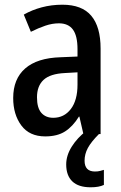

<svg xmlns="http://www.w3.org/2000/svg" viewBox="-20 -569 513 815"><path d="M245 -549Q328 -549 367.5 -502Q407 -455 407 -363V0H334L317 -74H315Q289 -32 256 -11Q223 10 172 10Q105 10 70.5 -36.5Q36 -83 36 -153Q36 -234 87 -278.5Q138 -323 237 -326L309 -329V-360Q309 -417 289.5 -443.5Q270 -470 230 -470Q202 -470 172.5 -460Q143 -450 111 -434L81 -507Q116 -527 157.5 -538Q199 -549 245 -549ZM256 -259Q193 -256 165 -230Q137 -204 137 -156Q137 -111 155.5 -90Q174 -69 206 -69Q252 -69 280.5 -106Q309 -143 309 -210V-262ZM339 113Q339 159 383 159Q396 159 405 156.5Q414 154 421 152V216Q410 221 396.5 223.5Q383 226 365 226Q313 226 287 201Q261 176 261 129Q261 91 284.5 53.5Q308 16 347 -14L400 0Q367 33 353 59Q339 85 339 113Z"/></svg>

Font: Noto Sans Khmer Condensed Medium
Style: Regular
Weight: 500
Width: 3
Designer: Danh Hong and the Monotype Design Team
Foundry: Monotype Imaging Inc.
Version: Version 2.004; ttfautohint (v1.8.4.7-5d5b)